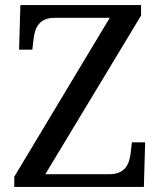

<svg xmlns="http://www.w3.org/2000/svg" viewBox="-20 -734 632 754"><path d="M36 0H545L550 -175H498L493 -132C488 -88 470 -50 410 -50H158L534 -673V-714H60L55 -539H107L112 -582C117 -626 135 -664 194 -664H411L36 -40Z"/></svg>

Font: Noto Serif Balinese
Style: Regular
Weight: 400
Designer: Monotype Design Team
Foundry: Monotype Imaging Inc.
Version: Version 2.005